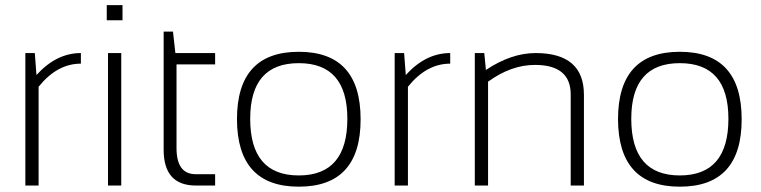

<svg xmlns="http://www.w3.org/2000/svg" viewBox="-20 -718 2944 743"><path d="M78.1 0V-512.7H114.7L121.1 -427.7Q198.2 -512.7 293 -512.7V-471.7Q201.2 -471.7 129.4 -382.3V0Z M454.1 -698.2V-639.6H393.1V-698.2ZM449.2 -512.7V0H397.9V-512.7Z M613.3 -595.7H649.4L658.7 -512.7H812.5V-468.8H663.1V-145Q663.1 -43.9 737.3 -43.9H812.5V0H738.3Q613.3 0 613.3 -138.2Z M1136.2 -39.1Q1324.2 -39.1 1324.2 -258.3Q1324.2 -473.6 1136.2 -473.6Q948.2 -473.6 948.2 -258.3Q948.2 -39.1 1136.2 -39.1ZM897 -256.3Q897 -517.6 1136.2 -517.6Q1375.5 -517.6 1375.5 -256.3Q1375.5 4.4 1136.2 4.4Q897.9 4.4 897 -256.3Z M1507.3 0V-512.7H1543.9L1550.3 -427.7Q1627.4 -512.7 1722.2 -512.7V-471.7Q1630.4 -471.7 1558.6 -382.3V0Z M1817.4 0V-512.7H1854L1860.4 -447.3Q1958.5 -512.7 2052.7 -512.7Q2239.7 -512.7 2239.7 -351.1V0H2188.5V-352.5Q2188.5 -466.8 2050.3 -466.8Q1958 -466.8 1868.7 -401.9V0Z M2610.8 -39.1Q2798.8 -39.1 2798.8 -258.3Q2798.8 -473.6 2610.8 -473.6Q2422.9 -473.6 2422.9 -258.3Q2422.9 -39.1 2610.8 -39.1ZM2371.6 -256.3Q2371.6 -517.6 2610.8 -517.6Q2850.1 -517.6 2850.1 -256.3Q2850.1 4.4 2610.8 4.4Q2372.6 4.4 2371.6 -256.3Z"/></svg>

Font: Voltera Light
Style: Light
Weight: 300
Designer: Bernd Montag
Version: Version 1.301